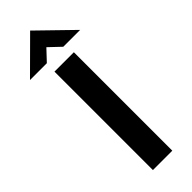

<svg xmlns="http://www.w3.org/2000/svg" viewBox="-348 -997 1015 1015"><g transform="rotate(-45 159.5 -490.0)"><path d="M95 -736H240V0H95ZM221 -796 143 -870 177 -880 98 -796H-28L157 -980H158L347 -796Z"/></g></svg>

Font: Reem Kufi Fun
Style: Regular
Weight: 400
Designer: Khaled Hosny
Version: Version 1.005